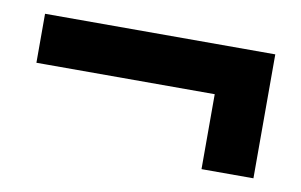

<svg xmlns="http://www.w3.org/2000/svg" viewBox="-41 -454 605 386"><g transform="rotate(10 261.5 -260.5)"><path d="M388 -134V-348L456 -287H24V-387H494V-134Z"/></g></svg>

Font: Mozilla Text ExtraLight
Style: Regular
Weight: 200
Designer: Studio DRAMA
Foundry: Studio DRAMA
Version: Version 1.000